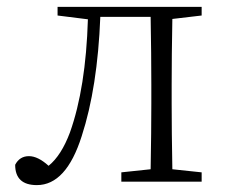

<svg xmlns="http://www.w3.org/2000/svg" viewBox="-20 -527 653 557"><path d="M480 -472Q478 -364 478 -282V-226Q478 -146 480 -36L565 -27V0H332V-27L417 -36Q419 -146 419 -226V-282Q419 -368 417 -478H271Q263 -273 217 -132Q172 10 87 10Q24 10 24 -49Q37 -74 64 -74Q90 -74 121 -46Q158 -76 183 -143Q229 -272 235 -471L147 -482V-507H565V-482Z"/></svg>

Font: Source Han Serif SC ExtraLight
Style: Regular
Weight: 250
Designer: Ryoko NISHIZUKA  (kana & ideographs); Frank Grießhammer (Latin, Greek & Cyrillic); Wenlong ZHANG  (bopomofo); Sandoll Co
Foundry: Adobe Systems Incorporated
Version: Version 1.001 October 20, 2017